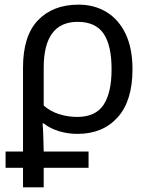

<svg xmlns="http://www.w3.org/2000/svg" viewBox="-20 -566 645 826"><path d="M79 240V156H4V86H79V-275Q79 -412 143.5 -479Q208 -546 318 -546Q386 -546 438.5 -514Q491 -482 520.5 -420Q550 -358 550 -268Q550 -132 486 -61Q422 10 313 10Q272 10 234 -1.5Q196 -13 168 -35H163Q165 -19 166 13Q167 45 168 86H361V156H168V240ZM312 -63Q391 -63 425.5 -115Q460 -167 460 -268Q460 -371 425.5 -421.5Q391 -472 314 -472Q168 -472 168 -274V-112Q196 -87 234 -75Q272 -63 312 -63Z"/></svg>

Font: Apis
Style: Regular
Weight: 400
Designer: Monotype Design Team
Foundry: Monotype Imaging Inc.
Version: Version 2.000; build 0001